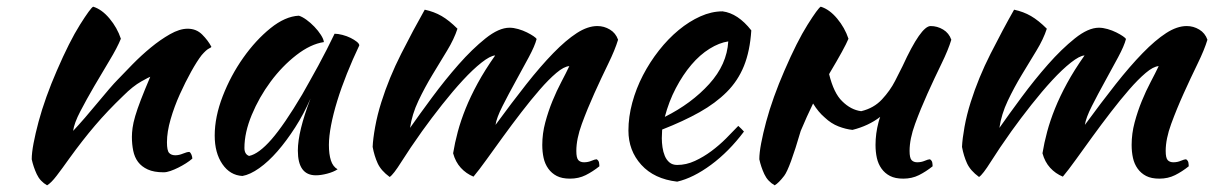

<svg xmlns="http://www.w3.org/2000/svg" viewBox="-20 -505 3636 575"><path d="M259 -485Q285 -477 308 -449.5Q331 -422 342 -389Q331 -362 308 -324Q285 -286 262 -246.5Q239 -207 220.5 -171.5Q202 -136 199 -113Q215 -130 234.5 -152.5Q254 -175 272.5 -197.5Q291 -220 307 -238.5Q323 -257 332 -266Q351 -286 377 -312.5Q403 -339 431.5 -362.5Q460 -386 489 -402.5Q518 -419 542 -419Q568 -419 585.5 -401.5Q603 -384 613 -365Q613 -363 605.5 -359.5Q598 -356 584 -340Q570 -322 552.5 -290.5Q535 -259 518.5 -222.5Q502 -186 491 -148Q480 -110 480 -79Q480 -54 486.5 -47Q493 -40 505 -40Q516 -40 528 -45Q540 -50 547 -50Q551 -48 553.5 -41.5Q556 -35 556 -30Q548 -23 537 -16Q526 -9 514 -3Q502 3 490.5 7Q479 11 470 11Q441 11 422.5 2.5Q404 -6 393.5 -20Q383 -34 379 -53.5Q375 -73 375 -95Q375 -107 377 -122Q379 -137 385 -157.5Q391 -178 402 -206.5Q413 -235 430 -275Q428 -275 403 -261Q378 -247 349 -218Q302 -173 264.5 -129Q227 -85 188 -31Q166 0 149.5 21.5Q133 43 121 50Q100 38 90 16.5Q80 -5 75 -28Q75 -47 80.5 -76Q86 -105 95.5 -140.5Q105 -176 119 -215Q133 -254 150 -293Q188 -381 219.5 -431Q251 -481 259 -485Z M982 -404Q992 -404 1005.5 -400.5Q1019 -397 1030 -391.5Q1041 -386 1048.5 -380Q1056 -374 1056 -369Q1036 -327 1019 -284.5Q1002 -242 990 -203Q978 -164 971.5 -130Q965 -96 965 -71Q965 -43 971 -24.5Q977 -6 991 2Q979 10 960 15Q941 20 926 20Q872 20 872 -54Q872 -111 910 -210Q890 -164 864 -123.5Q838 -83 811 -52Q784 -21 756.5 -1.5Q729 18 706 22Q669 20 646 -13.5Q623 -47 623 -99Q623 -155 647 -217Q671 -279 708.5 -332Q746 -385 790 -420.5Q834 -456 875 -458Q885 -455 897.5 -446Q910 -437 921.5 -425Q933 -413 941 -400.5Q949 -388 950 -379Q910 -373 867.5 -340Q825 -307 790.5 -260.5Q756 -214 734 -161Q712 -108 712 -62Q712 -43 726 -38Q755 -44 793 -87.5Q831 -131 885 -222Q895 -240 907.5 -262Q920 -284 933 -308Q946 -332 958.5 -356.5Q971 -381 982 -404Z M1685 -307Q1669 -306 1646 -286.5Q1623 -267 1596.5 -236.5Q1570 -206 1541.5 -169Q1513 -132 1486.5 -95.5Q1460 -59 1437 -27Q1414 5 1398 24Q1376 15 1360 -2.5Q1344 -20 1337 -46Q1342 -77 1351 -110.5Q1360 -144 1374.5 -180Q1389 -216 1410.5 -255.5Q1432 -295 1463 -339Q1448 -338 1422 -317.5Q1396 -297 1366 -264.5Q1336 -232 1304 -191.5Q1272 -151 1244 -112Q1207 -60 1182.5 -21Q1158 18 1147 25Q1121 6 1111 -16Q1101 -38 1096 -65Q1097 -89 1103.5 -125Q1110 -161 1122 -199Q1145 -272 1181.5 -344Q1218 -416 1252 -476Q1280 -470 1302.5 -457Q1325 -444 1350 -419Q1340 -388 1319 -353.5Q1298 -319 1275 -281Q1252 -243 1233 -203Q1214 -163 1208 -122Q1236 -162 1274.5 -214Q1313 -266 1353.5 -312Q1394 -358 1434 -390Q1474 -422 1506 -422Q1518 -422 1532 -418Q1546 -414 1558 -408Q1570 -402 1578 -396.5Q1586 -391 1587 -388Q1582 -368 1563.5 -333.5Q1545 -299 1524 -261Q1503 -223 1485 -187.5Q1467 -152 1464 -131Q1513 -198 1556 -252.5Q1599 -307 1637 -346Q1675 -385 1707.5 -406Q1740 -427 1769 -427Q1789 -427 1806.5 -416.5Q1824 -406 1831 -386Q1822 -356 1801.5 -314Q1781 -272 1760 -225.5Q1739 -179 1722.5 -134Q1706 -89 1706 -53Q1706 -32 1712 -25.5Q1718 -19 1729 -19Q1741 -19 1751.5 -23.5Q1762 -28 1767 -28Q1773 -24 1774 -18Q1775 -12 1775 -7Q1755 9 1734 19.5Q1713 30 1687 30Q1663 30 1647.5 22Q1632 14 1622 0Q1612 -14 1608 -32Q1604 -50 1604 -71Q1604 -105 1613 -138.5Q1622 -172 1634.5 -202.5Q1647 -233 1661 -259.5Q1675 -286 1685 -307Z M2230 -414Q2226 -352 2208 -307.5Q2190 -263 2156.5 -229.5Q2123 -196 2075 -169Q2027 -142 1963 -117Q1963 -111 1962.5 -104.5Q1962 -98 1962 -91Q1962 -78 1964 -64Q1966 -50 1971 -38Q1976 -26 1985 -18.5Q1994 -11 2008 -11Q2035 -11 2061 -23Q2087 -35 2110.5 -52.5Q2134 -70 2154.5 -90.5Q2175 -111 2191 -128Q2201 -119 2208 -111Q2163 -51 2109.5 -11.5Q2056 28 2008 39Q1939 31 1900.5 -11.5Q1862 -54 1862 -114Q1862 -155 1873.5 -197.5Q1885 -240 1905.5 -279.5Q1926 -319 1953.5 -354Q1981 -389 2012.5 -415Q2044 -441 2077.5 -456Q2111 -471 2144 -471Q2190 -465 2230 -414ZM2161 -381Q2134 -377 2105 -359Q2076 -341 2050.5 -311Q2025 -281 2004 -241Q1983 -201 1971 -155Q2051 -195 2104 -253.5Q2157 -312 2161 -381Z M2683 -307Q2738 -427 2767 -427Q2787 -427 2804.5 -416.5Q2822 -406 2829 -386Q2820 -356 2799.5 -314Q2779 -272 2758 -225.5Q2737 -179 2720.5 -134Q2704 -89 2704 -53Q2704 -32 2710 -25.5Q2716 -19 2727 -19Q2739 -19 2749.5 -23.5Q2760 -28 2765 -28Q2771 -24 2772 -18Q2773 -12 2773 -7Q2753 9 2732 19.5Q2711 30 2685 30Q2661 30 2645.5 22Q2630 14 2620 0Q2610 -14 2606 -32Q2602 -50 2602 -71Q2602 -105 2611 -139Q2613 -147 2616 -155Q2581 -128 2533 -116Q2513 -118 2491 -126.5Q2469 -135 2450 -153Q2431 -169 2415 -195Q2396 -156 2378 -113Q2345 0 2328.5 21.5Q2312 43 2300 50Q2279 38 2269 16.5Q2259 -5 2254 -28Q2254 -47 2259.5 -76Q2265 -105 2274.5 -140.5Q2284 -176 2298 -215Q2312 -254 2329 -293Q2367 -381 2398.5 -431Q2430 -481 2438 -485Q2464 -477 2487 -449.5Q2510 -422 2521 -389Q2510 -362 2464 -285Q2464 -284 2463 -283Q2477 -226 2502 -202Q2528 -176 2559 -172Q2597 -181 2621.5 -207.5Q2646 -234 2660.5 -262.5Q2675 -291 2683 -307Z M3450 -307Q3434 -306 3411 -286.5Q3388 -267 3361.5 -236.5Q3335 -206 3306.5 -169Q3278 -132 3251.5 -95.5Q3225 -59 3202 -27Q3179 5 3163 24Q3141 15 3125 -2.5Q3109 -20 3102 -46Q3107 -77 3116 -110.5Q3125 -144 3139.5 -180Q3154 -216 3175.5 -255.5Q3197 -295 3228 -339Q3213 -338 3187 -317.5Q3161 -297 3131 -264.5Q3101 -232 3069 -191.5Q3037 -151 3009 -112Q2972 -60 2947.5 -21Q2923 18 2912 25Q2886 6 2876 -16Q2866 -38 2861 -65Q2862 -89 2868.5 -125Q2875 -161 2887 -199Q2910 -272 2946.5 -344Q2983 -416 3017 -476Q3045 -470 3067.5 -457Q3090 -444 3115 -419Q3105 -388 3084 -353.5Q3063 -319 3040 -281Q3017 -243 2998 -203Q2979 -163 2973 -122Q3001 -162 3039.5 -214Q3078 -266 3118.5 -312Q3159 -358 3199 -390Q3239 -422 3271 -422Q3283 -422 3297 -418Q3311 -414 3323 -408Q3335 -402 3343 -396.5Q3351 -391 3352 -388Q3347 -368 3328.5 -333.5Q3310 -299 3289 -261Q3268 -223 3250 -187.5Q3232 -152 3229 -131Q3278 -198 3321 -252.5Q3364 -307 3402 -346Q3440 -385 3472.5 -406Q3505 -427 3534 -427Q3554 -427 3571.5 -416.5Q3589 -406 3596 -386Q3587 -356 3566.5 -314Q3546 -272 3525 -225.5Q3504 -179 3487.5 -134Q3471 -89 3471 -53Q3471 -32 3477 -25.5Q3483 -19 3494 -19Q3506 -19 3516.5 -23.5Q3527 -28 3532 -28Q3538 -24 3539 -18Q3540 -12 3540 -7Q3520 9 3499 19.5Q3478 30 3452 30Q3428 30 3412.5 22Q3397 14 3387 0Q3377 -14 3373 -32Q3369 -50 3369 -71Q3369 -105 3378 -138.5Q3387 -172 3399.5 -202.5Q3412 -233 3426 -259.5Q3440 -286 3450 -307Z"/></svg>

Font: Sweet Mavka Script
Style: Regular
Weight: 500
Designer: Pablo Impallari/Anastassiya Vishnevskaya
Foundry: Pablo Impallari/ Anastassiya Vishnevskaya
Version: Version 2.0/www.impallari.com/   behance.net/sweetcherry